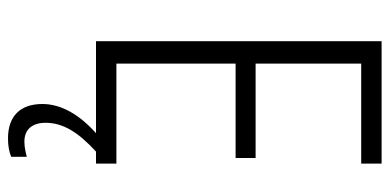

<svg xmlns="http://www.w3.org/2000/svg" viewBox="-267 -580 974 480"><g transform="rotate(90 220.0 -340.0)"><path d="M287 33C287 -11 311 -49 359 -93H389V-144H139V-442H375V-492H139V-756H389V-807H83V-93H313C268 -53 240 -7 240 41C240 97 271 127 326 127C345 127 360 124 372 119V80C364 82 350 86 334 86C304 86 287 67 287 33Z"/></g></svg>

Font: Noto Sans Telugu UI Condensed Light
Style: Regular
Weight: 300
Width: 3
Designer: Jelle Bosma - Monotype Design Team
Foundry: Monotype Imaging Inc.
Version: Version 2.005